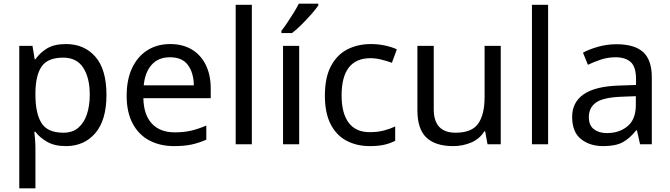

<svg xmlns="http://www.w3.org/2000/svg" viewBox="-20 -786 3652 1046"><path d="M340 -546Q439 -546 499.5 -477Q560 -408 560 -269Q560 -132 499.5 -61Q439 10 339 10Q277 10 236.5 -13.5Q196 -37 173 -68H167Q169 -51 171 -25Q173 1 173 20V240H85V-536H157L169 -463H173Q197 -498 236 -522Q275 -546 340 -546ZM324 -472Q242 -472 208.5 -426Q175 -380 173 -286V-269Q173 -170 205.5 -116.5Q238 -63 326 -63Q375 -63 406.5 -90Q438 -117 453.5 -163.5Q469 -210 469 -270Q469 -362 433.5 -417Q398 -472 324 -472Z M907 -546Q976 -546 1025.5 -516Q1075 -486 1101.5 -431.5Q1128 -377 1128 -304V-251H761Q763 -160 807.5 -112.5Q852 -65 932 -65Q983 -65 1022.5 -74.5Q1062 -84 1104 -102V-25Q1063 -7 1023 1.5Q983 10 928 10Q852 10 793.5 -21Q735 -52 702.5 -113.5Q670 -175 670 -264Q670 -352 699.5 -415Q729 -478 782.5 -512Q836 -546 907 -546ZM906 -474Q843 -474 806.5 -433.5Q770 -393 763 -321H1036Q1035 -389 1004 -431.5Q973 -474 906 -474Z M1352 0H1264V-760H1352Z M1610 0H1522V-536H1610ZM1714 -756Q1702 -738 1677 -709.5Q1652 -681 1623.5 -652.5Q1595 -624 1571 -606H1513V-618Q1528 -637 1545.5 -663Q1563 -689 1580 -716.5Q1597 -744 1608 -766H1714Z M1995 10Q1924 10 1868.5 -19Q1813 -48 1781.5 -109Q1750 -170 1750 -265Q1750 -364 1783 -426Q1816 -488 1872.5 -517Q1929 -546 2001 -546Q2042 -546 2080 -537.5Q2118 -529 2142 -517L2115 -444Q2091 -453 2059 -461Q2027 -469 1999 -469Q1841 -469 1841 -266Q1841 -169 1879.5 -117.5Q1918 -66 1994 -66Q2038 -66 2071.5 -75Q2105 -84 2133 -97V-19Q2106 -5 2073.5 2.5Q2041 10 1995 10Z M2708 -536V0H2636L2623 -71H2619Q2593 -29 2547 -9.5Q2501 10 2449 10Q2352 10 2303 -36.5Q2254 -83 2254 -185V-536H2343V-191Q2343 -63 2462 -63Q2551 -63 2585.5 -113Q2620 -163 2620 -257V-536Z M2966 0H2878V-760H2966Z M3339 -545Q3437 -545 3484 -502Q3531 -459 3531 -365V0H3467L3450 -76H3446Q3411 -32 3372.5 -11Q3334 10 3266 10Q3193 10 3145 -28.5Q3097 -67 3097 -149Q3097 -229 3160 -272.5Q3223 -316 3354 -320L3445 -323V-355Q3445 -422 3416 -448Q3387 -474 3334 -474Q3292 -474 3254 -461.5Q3216 -449 3183 -433L3156 -499Q3191 -518 3239 -531.5Q3287 -545 3339 -545ZM3365 -259Q3265 -255 3226.5 -227Q3188 -199 3188 -148Q3188 -103 3215.5 -82Q3243 -61 3286 -61Q3354 -61 3399 -98.5Q3444 -136 3444 -214V-262Z"/></svg>

Font: Noto Sans Palmyrene
Style: Regular
Weight: 400
Designer: Monotype Design Team
Foundry: Monotype Imaging Inc.
Version: Version 2.001; ttfautohint (v1.8.4.7-5d5b)